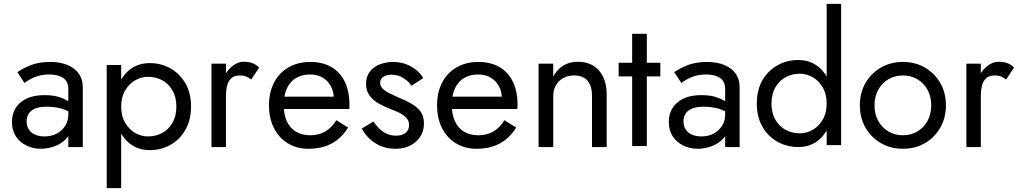

<svg xmlns="http://www.w3.org/2000/svg" viewBox="-20 -776 5277 995"><path d="M118 -147Q118 -171 129.5 -188Q141 -205 164 -214Q187 -223 223 -223Q263 -223 297.5 -213.5Q332 -204 365 -181V-225Q358 -234 339.5 -247.5Q321 -261 289.5 -272Q258 -283 211 -283Q131 -283 86.5 -245Q42 -207 42 -144Q42 -100 62.5 -69Q83 -38 117.5 -21.5Q152 -5 191 -5Q227 -5 263 -18Q299 -31 324 -58Q349 -85 349 -127L334 -183Q334 -149 317.5 -123.5Q301 -98 273.5 -83.5Q246 -69 211 -69Q184 -69 162.5 -78Q141 -87 129.5 -105Q118 -123 118 -147ZM107 -346Q117 -354 135 -364.5Q153 -375 178.5 -382.5Q204 -390 236 -390Q256 -390 274 -386Q292 -382 305.5 -373.5Q319 -365 326.5 -350.5Q334 -336 334 -314V-14H409V-324Q409 -366 388 -395Q367 -424 329 -439.5Q291 -455 240 -455Q180 -455 137.5 -437.5Q95 -420 70 -402Z M608 199V-439H533V199ZM970 -224Q970 -294 941 -344Q912 -394 863.5 -421.5Q815 -449 756 -449Q702 -449 661.5 -421.5Q621 -394 598 -344Q575 -294 575 -224Q575 -154 598 -103.5Q621 -53 661.5 -25.5Q702 2 756 2Q815 2 863.5 -25.5Q912 -53 941 -103.5Q970 -154 970 -224ZM894 -224Q894 -174 873.5 -139Q853 -104 820 -86.5Q787 -69 746 -69Q713 -69 681.5 -86.5Q650 -104 629 -139Q608 -174 608 -224Q608 -273 629 -308Q650 -343 681.5 -360.5Q713 -378 746 -378Q787 -378 820 -360.5Q853 -343 873.5 -308Q894 -273 894 -224Z M1151 -446H1076V-14H1151ZM1282 -364 1323 -426Q1306 -443 1286 -449.5Q1266 -456 1242 -456Q1212 -456 1183 -432.5Q1154 -409 1135.5 -369Q1117 -329 1117 -277H1151Q1151 -308 1157 -332.5Q1163 -357 1179 -371Q1195 -385 1223 -385Q1242 -385 1254.5 -380Q1267 -375 1282 -364Z M1578 -5Q1648 -5 1699 -32.5Q1750 -60 1784 -115L1723 -153Q1699 -114 1665.5 -94.5Q1632 -75 1588 -75Q1544 -75 1513 -94Q1482 -113 1466 -148.5Q1450 -184 1450 -235Q1451 -284 1467 -318.5Q1483 -353 1513.5 -371.5Q1544 -390 1588 -390Q1624 -390 1651.5 -374Q1679 -358 1694.5 -329.5Q1710 -301 1710 -263Q1710 -256 1707 -246.5Q1704 -237 1701 -232L1731 -275H1421V-211H1790Q1790 -213 1790.5 -220Q1791 -227 1791 -234Q1791 -302 1767 -352Q1743 -402 1697.5 -428.5Q1652 -455 1588 -455Q1524 -455 1475.5 -427Q1427 -399 1400.5 -348.5Q1374 -298 1374 -230Q1374 -163 1399.5 -112.5Q1425 -62 1471.5 -33.5Q1518 -5 1578 -5Z M1915 -146 1855 -110Q1868 -84 1892 -60Q1916 -36 1950.5 -20.5Q1985 -5 2028 -5Q2095 -5 2136 -42.5Q2177 -80 2177 -136Q2177 -175 2158.5 -199Q2140 -223 2109 -240.5Q2078 -258 2040 -273Q2018 -283 1997.5 -293Q1977 -303 1963.5 -316.5Q1950 -330 1950 -346Q1950 -368 1967 -378.5Q1984 -389 2008 -389Q2041 -389 2068 -373Q2095 -357 2113 -332L2173 -371Q2160 -395 2136.5 -414Q2113 -433 2082.5 -444Q2052 -455 2017 -455Q1982 -455 1949.5 -443Q1917 -431 1897 -405.5Q1877 -380 1877 -342Q1877 -304 1896.5 -279Q1916 -254 1944.5 -238.5Q1973 -223 2001 -212Q2026 -203 2048.5 -192Q2071 -181 2085.5 -165.5Q2100 -150 2100 -128Q2100 -102 2082 -87.5Q2064 -73 2032 -73Q2006 -73 1984 -83Q1962 -93 1945 -110Q1928 -127 1915 -146Z M2449 -5Q2519 -5 2570 -32.5Q2621 -60 2655 -115L2594 -153Q2570 -114 2536.5 -94.5Q2503 -75 2459 -75Q2415 -75 2384 -94Q2353 -113 2337 -148.5Q2321 -184 2321 -235Q2322 -284 2338 -318.5Q2354 -353 2384.5 -371.5Q2415 -390 2459 -390Q2495 -390 2522.5 -374Q2550 -358 2565.5 -329.5Q2581 -301 2581 -263Q2581 -256 2578 -246.5Q2575 -237 2572 -232L2602 -275H2292V-211H2661Q2661 -213 2661.5 -220Q2662 -227 2662 -234Q2662 -302 2638 -352Q2614 -402 2568.5 -428.5Q2523 -455 2459 -455Q2395 -455 2346.5 -427Q2298 -399 2271.5 -348.5Q2245 -298 2245 -230Q2245 -163 2270.5 -112.5Q2296 -62 2342.5 -33.5Q2389 -5 2449 -5Z M3048 -277V-14H3124V-287Q3124 -365 3084 -410.5Q3044 -456 2975 -456Q2933 -456 2900.5 -437Q2868 -418 2847 -379V-446H2771V-14H2847V-277Q2847 -309 2860.5 -333.5Q2874 -358 2899 -371.5Q2924 -385 2956 -385Q3001 -385 3024.5 -358Q3048 -331 3048 -277Z M3186 -451V-380H3402V-451ZM3256 -601V-19H3332V-601Z M3522 -147Q3522 -171 3533.5 -188Q3545 -205 3568 -214Q3591 -223 3627 -223Q3667 -223 3701.5 -213.5Q3736 -204 3769 -181V-225Q3762 -234 3743.5 -247.5Q3725 -261 3693.5 -272Q3662 -283 3615 -283Q3535 -283 3490.5 -245Q3446 -207 3446 -144Q3446 -100 3466.5 -69Q3487 -38 3521.5 -21.5Q3556 -5 3595 -5Q3631 -5 3667 -18Q3703 -31 3728 -58Q3753 -85 3753 -127L3738 -183Q3738 -149 3721.5 -123.5Q3705 -98 3677.5 -83.5Q3650 -69 3615 -69Q3588 -69 3566.5 -78Q3545 -87 3533.5 -105Q3522 -123 3522 -147ZM3511 -346Q3521 -354 3539 -364.5Q3557 -375 3582.5 -382.5Q3608 -390 3640 -390Q3660 -390 3678 -386Q3696 -382 3709.5 -373.5Q3723 -365 3730.5 -350.5Q3738 -336 3738 -314V-14H3813V-324Q3813 -366 3792 -395Q3771 -424 3733 -439.5Q3695 -455 3644 -455Q3584 -455 3541.5 -437.5Q3499 -420 3474 -402Z M4264 -756V-24H4339V-756ZM3902 -239Q3902 -170 3931 -119.5Q3960 -69 4009 -41.5Q4058 -14 4116 -14Q4171 -14 4211 -41.5Q4251 -69 4274 -119.5Q4297 -170 4297 -239Q4297 -310 4274 -360Q4251 -410 4211 -437.5Q4171 -465 4116 -465Q4058 -465 4009 -437.5Q3960 -410 3931 -360Q3902 -310 3902 -239ZM3978 -239Q3978 -289 3998.5 -324Q4019 -359 4052.5 -376.5Q4086 -394 4126 -394Q4159 -394 4190.5 -376.5Q4222 -359 4243 -324Q4264 -289 4264 -239Q4264 -190 4243 -155Q4222 -120 4190.5 -102.5Q4159 -85 4126 -85Q4086 -85 4052.5 -102.5Q4019 -120 3998.5 -155Q3978 -190 3978 -239Z M4436 -230Q4436 -165 4465.5 -114Q4495 -63 4545.5 -34Q4596 -5 4659 -5Q4723 -5 4773 -34Q4823 -63 4852.5 -114Q4882 -165 4882 -230Q4882 -296 4852.5 -346.5Q4823 -397 4773 -426Q4723 -455 4659 -455Q4596 -455 4545.5 -426Q4495 -397 4465.5 -346.5Q4436 -296 4436 -230ZM4512 -230Q4512 -275 4531 -310Q4550 -345 4583.5 -365Q4617 -385 4659 -385Q4701 -385 4734.5 -365Q4768 -345 4787 -310Q4806 -275 4806 -230Q4806 -185 4787 -150Q4768 -115 4734.5 -95Q4701 -75 4659 -75Q4617 -75 4583.5 -95Q4550 -115 4531 -150Q4512 -185 4512 -230Z M5063 -446H4988V-14H5063ZM5194 -364 5235 -426Q5218 -443 5198 -449.5Q5178 -456 5154 -456Q5124 -456 5095 -432.5Q5066 -409 5047.5 -369Q5029 -329 5029 -277H5063Q5063 -308 5069 -332.5Q5075 -357 5091 -371Q5107 -385 5135 -385Q5154 -385 5166.5 -380Q5179 -375 5194 -364Z"/></svg>

Font: SpinnyJost Regular
Style: Regular
Weight: 400
Version: Version 3.710